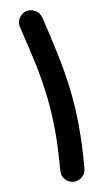

<svg xmlns="http://www.w3.org/2000/svg" viewBox="-50 -651 393 730"><g transform="rotate(-5 146.5 -286.0)"><path d="M77.6 -615.7Q95.7 -621.6 113 -613Q130.4 -604.5 136.7 -586.9Q163.1 -509.3 183.6 -441.4Q204.1 -373.5 218.3 -306.4Q232.4 -239.3 239.5 -164.8Q246.6 -90.3 246.6 0Q246.6 19 232.9 32.5Q219.2 45.9 200.2 45.9Q181.2 45.9 167.7 32.5Q154.3 19 154.3 0Q154.3 -86.9 147.7 -156.2Q141.1 -225.6 128.2 -288.1Q115.2 -350.6 95.5 -415.3Q75.7 -480 49.3 -557.1Q43 -574.7 51.5 -592Q60.1 -609.4 77.6 -615.7Z"/></g></svg>

Font: Mikhak-DS2-FD Medium
Style: Regular
Weight: 500
Designer: Amin Abedi
Version: Version 3.4